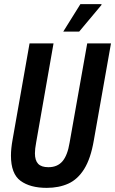

<svg xmlns="http://www.w3.org/2000/svg" viewBox="-20 -897 557 929"><path d="M206 12Q126 12 79.5 -22Q33 -56 33 -144Q33 -161 35 -180.5Q37 -200 41 -222L123 -687H239L155 -208Q152 -192 150.5 -179Q149 -166 149 -155Q149 -121 164.5 -104.5Q180 -88 214 -88Q258 -88 282.5 -117Q307 -146 317 -208L402 -687H517L434 -218Q419 -130 387.5 -79.5Q356 -29 310.5 -8.5Q265 12 206 12ZM286 -744 369 -877H471V-873L363 -744Z"/></svg>

Font: Archivo ExtraCondensed SemiBold
Style: Italic
Weight: 600
Width: 2
Italic angle: -10°
Designer: Hector Gatti
Foundry: Omnibus-Type
Version: Version 2.001